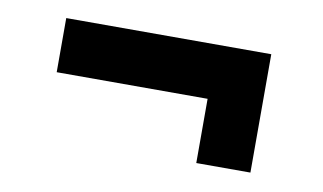

<svg xmlns="http://www.w3.org/2000/svg" viewBox="-39 -411 602 358"><g transform="rotate(10 262.5 -232.0)"><path d="M62 -344.2H450.2V-120.1H347.7V-241.7H62Z"/></g></svg>

Font: Anka/Coder Condensed
Style: Bold
Weight: 700
Width: 4
Monospace: yes
Version: Version 001.100